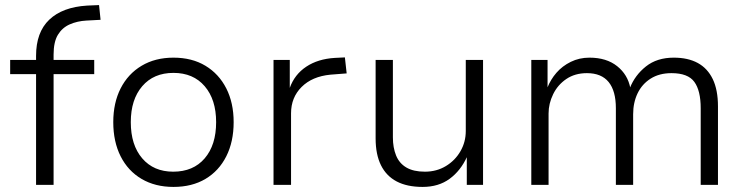

<svg xmlns="http://www.w3.org/2000/svg" viewBox="-20 -728 2941 756"><path d="M122 0V-436H20V-492H139L122 -475V-508Q122 -601 174 -650.5Q226 -700 323 -706L370 -708L376 -650L320 -647Q284 -645 254.5 -632Q225 -619 208 -591Q191 -563 191 -513V-482L179 -492H351V-436H191V0Z M663 8Q591 8 537.5 -23.5Q484 -55 455 -112.5Q426 -170 426 -247Q426 -323 455 -380Q484 -437 537.5 -469Q591 -501 663 -501Q736 -501 789 -469Q842 -437 871 -380Q900 -323 900 -247Q900 -170 871 -112.5Q842 -55 789 -23.5Q736 8 663 8ZM662 -52Q741 -52 786 -104.5Q831 -157 831 -247Q831 -336 786 -388.5Q741 -441 663 -441Q585 -441 540 -388.5Q495 -336 495 -247Q495 -157 540 -104.5Q585 -52 662 -52Z M1057 0V-492H1121V-382Q1140 -435 1186 -465.5Q1232 -496 1298 -500L1338 -502L1345 -439L1281 -434Q1209 -427 1167.5 -385.5Q1126 -344 1126 -282V0Z M1644 8Q1583 8 1542 -13.5Q1501 -35 1480 -77.5Q1459 -120 1459 -183V-492H1527V-187Q1527 -147 1539.5 -116Q1552 -85 1580 -68.5Q1608 -52 1653 -52Q1699 -52 1735.5 -74Q1772 -96 1793 -132.5Q1814 -169 1814 -212V-492H1882V0H1818V-111H1819Q1794 -56 1750.5 -24Q1707 8 1644 8Z M2072 0V-492H2136V-382H2135Q2148 -415 2171 -441.5Q2194 -468 2227.5 -484.5Q2261 -501 2301 -501Q2368 -501 2410 -467.5Q2452 -434 2462 -381H2460Q2480 -432 2523.5 -466.5Q2567 -501 2633 -501Q2689 -501 2727.5 -480Q2766 -459 2786.5 -416.5Q2807 -374 2807 -309V0H2739V-302Q2739 -371 2714 -405.5Q2689 -440 2624 -440Q2576 -440 2542 -418.5Q2508 -397 2490.5 -360.5Q2473 -324 2473 -278V0H2405V-302Q2405 -370 2376.5 -405Q2348 -440 2291 -440Q2244 -440 2210 -417Q2176 -394 2158 -357Q2140 -320 2140 -281V0Z"/></svg>

Font: Nunito Sans 8pt Light
Style: Regular
Weight: 300
Version: Version 3.101;gftools[0.9.27]